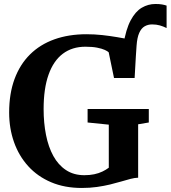

<svg xmlns="http://www.w3.org/2000/svg" viewBox="-20 -922 847 953"><path d="M647.1 -534.9 604.7 -591.3 592.3 -699Q604.9 -776.9 628.6 -821.1Q652.3 -865.3 683.8 -883.7Q715.3 -902.2 751.4 -902.2Q771.4 -902.2 784.1 -899.9Q796.7 -897.7 806.9 -894.2V-782.8Q790.4 -791 773.3 -795.9Q756.2 -800.8 734.9 -800.8Q714.2 -800.8 697.7 -791.2Q681.2 -781.6 671 -758.6Q660.8 -735.7 657.9 -695.6ZM385.8 11Q300.6 11 233.6 -17.5Q166.5 -46 120.1 -97.1Q73.7 -148.2 49.6 -216.4Q25.4 -284.6 25.4 -363.4Q25.4 -457.4 52.2 -529.9Q79 -602.3 129 -651.8Q178.9 -701.3 249.9 -726.7Q320.9 -752.1 409.4 -752.1Q449 -752.1 487.6 -747.9Q526.2 -743.6 560.2 -737.8Q594.2 -732 619.9 -727.2Q645.6 -722.5 658.8 -721.1L648.2 -534.9H545.9L519.5 -662.4Q514.2 -667.7 500.2 -674.2Q486.1 -680.7 462.3 -685.4Q438.5 -690.1 404 -690.1Q338.1 -690.1 291.8 -655.2Q245.4 -620.2 221 -551.3Q196.5 -482.4 196.5 -380.6Q196.5 -311.7 208.4 -252.1Q220.2 -192.5 244.8 -147.7Q269.4 -102.9 307.8 -77.7Q346.1 -52.4 398.8 -52.4Q425.8 -52.4 447.9 -57.1Q470.1 -61.8 488 -70.4Q505.9 -78.9 520 -89.6V-303.3L414.8 -314V-381H718.6V-314L665.7 -305.1V-40Q648.5 -39.5 627.5 -34Q606.5 -28.5 581.3 -21Q556.2 -13.5 526.2 -6.2Q496.2 1 461.2 6Q426.1 11 385.8 11Z"/></svg>

Font: Merriweather Light
Style: Regular
Weight: 300
Designer: Eben Sorkin
Foundry: Eben Sorkin
Version: Version 2.100